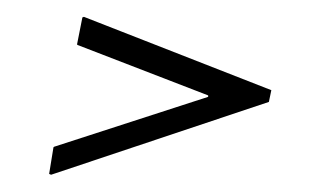

<svg xmlns="http://www.w3.org/2000/svg" viewBox="-20 -468 392 227"><path d="M77.4 -447.4 71.1 -415.6 71.5 -414.9 226.1 -355.2V-353.5L44 -294.5L43.2 -293.8L38.1 -262.4L40.4 -261.4L297.9 -347.5L300.8 -361.4L79.2 -448.1Z"/></svg>

Font: Emberly Black
Style: Italic
Weight: 900
Italic angle: -12°
Designer: Rajesh Rajput
Foundry: Rajesh Rajput
Version: Version 1.000